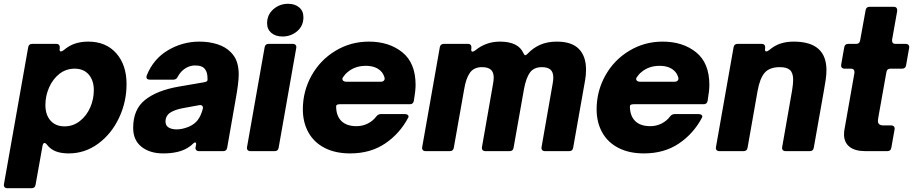

<svg xmlns="http://www.w3.org/2000/svg" viewBox="-47 -799 4826 1015"><path d="M141 178Q138 196 120 196H-8Q-18 196 -23 190Q-28 184 -26 174L102 -549Q105 -567 123 -567H251Q261 -567 265.5 -561Q270 -555 269 -545V-544L268 -538Q268 -527 275 -527Q280 -527 290 -534Q318 -558 349.5 -568.5Q381 -579 420 -579Q513 -579 567.5 -517.5Q622 -456 622 -354Q622 -260 582 -175.5Q542 -91 472 -39.5Q402 12 316 12Q277 12 249 1.5Q221 -9 202 -33Q195 -43 188 -43Q181 -43 178 -29ZM449 -322Q449 -374 422 -405Q395 -436 348 -436Q302 -436 267 -408.5Q232 -381 212.5 -336.5Q193 -292 193 -244Q193 -192 220 -161.5Q247 -131 294 -131Q339 -131 374.5 -158.5Q410 -186 429.5 -230Q449 -274 449 -322Z M657 -123Q657 -221 720 -271Q783 -321 897 -341L1031 -364Q1050 -367 1050 -376V-385Q1050 -416 1037 -433Q1023 -453 984 -453Q957 -453 932.5 -437.5Q908 -422 893 -394Q886 -378 870 -378H745Q727 -378 727 -392Q727 -395 729 -401Q765 -489 842 -534Q919 -579 1007 -579Q1059 -579 1102.5 -565Q1146 -551 1173 -523Q1196 -500 1205.5 -471Q1215 -442 1215 -405Q1215 -362 1198 -269L1154 -18Q1151 0 1133 0H1005Q995 0 990 -6Q985 -12 987 -22L988 -26Q990 -34 990 -37Q990 -46 984 -46Q980 -46 974 -40Q964 -29 946 -18Q898 12 816 12Q745 12 701 -23Q657 -58 657 -123ZM951 -129Q981 -142 998 -164Q1015 -186 1025 -223Q1026 -226 1026 -230Q1026 -237 1020.5 -241Q1015 -245 1006 -243L924 -228Q878 -220 853 -203.5Q828 -187 828 -156Q828 -135 844.5 -125Q861 -115 887 -115Q917 -115 951 -129Z M1426 -18Q1423 0 1405 0H1277Q1267 0 1262 -6Q1257 -12 1259 -22L1352 -549Q1355 -567 1373 -567H1501Q1511 -567 1516 -561Q1521 -555 1519 -545ZM1365 -676Q1365 -721 1398 -750Q1431 -779 1476 -779Q1512 -779 1534.5 -760Q1557 -741 1557 -708Q1557 -662 1524 -634Q1491 -606 1446 -606Q1410 -606 1387.5 -625Q1365 -644 1365 -676Z M1554 -221Q1554 -317 1600 -399.5Q1646 -482 1726.5 -530.5Q1807 -579 1903 -579Q2010 -579 2080 -522.5Q2150 -466 2150 -350Q2150 -320 2141 -267Q2138 -248 2120 -248H1750Q1740 -248 1735 -245.5Q1730 -243 1730 -237Q1730 -187 1757.5 -159.5Q1785 -132 1838 -132Q1870 -132 1897.5 -146Q1925 -160 1942 -183Q1952 -196 1967 -196H2093Q2104 -196 2109.5 -190.5Q2115 -185 2111 -177Q2066 -92 1988.5 -40Q1911 12 1804 12Q1726 12 1669.5 -17Q1613 -46 1583.5 -99Q1554 -152 1554 -221ZM1967 -367Q1977 -367 1982.5 -373Q1988 -379 1986 -388Q1981 -406 1971 -418Q1943 -451 1887 -451Q1830 -451 1791 -418Q1777 -407 1766 -390Q1763 -386 1763 -381Q1763 -375 1768.5 -371Q1774 -367 1782 -367Z M2352 -18Q2349 0 2331 0H2203Q2193 0 2188 -6Q2183 -12 2185 -22L2278 -549Q2281 -567 2299 -567H2427Q2437 -567 2441.5 -561Q2446 -555 2445 -545V-544L2444 -537Q2444 -526 2451 -526Q2456 -526 2466 -533Q2522 -579 2596 -579Q2693 -579 2720 -518Q2725 -507 2730 -507Q2734 -507 2740 -513Q2771 -546 2809 -562.5Q2847 -579 2897 -579Q2975 -579 3013 -540.5Q3051 -502 3051 -431Q3051 -399 3046 -374L2983 -18Q2980 0 2962 0H2834Q2824 0 2819 -6Q2814 -12 2816 -22L2875 -359Q2878 -376 2878 -388Q2878 -418 2863 -431Q2848 -444 2818 -444Q2775 -444 2754.5 -415.5Q2734 -387 2723 -328L2668 -18Q2665 0 2647 0H2519Q2509 0 2504 -6Q2499 -12 2501 -22L2560 -359Q2563 -376 2563 -388Q2563 -418 2547.5 -431Q2532 -444 2501 -444Q2458 -444 2437 -414Q2416 -384 2407 -328Z M3107 -221Q3107 -317 3153 -399.5Q3199 -482 3279.5 -530.5Q3360 -579 3456 -579Q3563 -579 3633 -522.5Q3703 -466 3703 -350Q3703 -320 3694 -267Q3691 -248 3673 -248H3303Q3293 -248 3288 -245.5Q3283 -243 3283 -237Q3283 -187 3310.5 -159.5Q3338 -132 3391 -132Q3423 -132 3450.5 -146Q3478 -160 3495 -183Q3505 -196 3520 -196H3646Q3657 -196 3662.5 -190.5Q3668 -185 3664 -177Q3619 -92 3541.5 -40Q3464 12 3357 12Q3279 12 3222.5 -17Q3166 -46 3136.5 -99Q3107 -152 3107 -221ZM3520 -367Q3530 -367 3535.5 -373Q3541 -379 3539 -388Q3534 -406 3524 -418Q3496 -451 3440 -451Q3383 -451 3344 -418Q3330 -407 3319 -390Q3316 -386 3316 -381Q3316 -375 3321.5 -371Q3327 -367 3335 -367Z M3905 -18Q3902 0 3884 0H3756Q3746 0 3741 -6Q3736 -12 3738 -22L3831 -549Q3834 -567 3852 -567H3980Q3990 -567 3994.5 -561Q3999 -555 3998 -545V-544L3997 -538Q3997 -527 4004 -527Q4009 -527 4019 -534Q4047 -558 4078.5 -568.5Q4110 -579 4149 -579Q4322 -579 4322 -428Q4322 -406 4318 -377.5Q4314 -349 4308 -317L4255 -18Q4252 0 4234 0H4106Q4096 0 4091 -6Q4086 -12 4088 -22L4140 -319Q4146 -355 4146 -377Q4146 -413 4129.5 -428.5Q4113 -444 4076 -444Q4021 -444 3995.5 -414.5Q3970 -385 3958 -319Z M4665 -18Q4662 0 4644 0H4528Q4473 0 4444 -23Q4415 -46 4415 -88Q4415 -104 4417 -113L4470 -414V-418Q4470 -436 4452 -436H4418Q4408 -436 4403 -442Q4398 -448 4400 -458L4416 -549Q4419 -567 4437 -567H4479Q4497 -567 4500 -585L4529 -745Q4532 -763 4550 -763H4678Q4688 -763 4692.5 -757Q4697 -751 4696 -741L4669 -589V-584Q4669 -567 4687 -567H4741Q4751 -567 4756 -561Q4761 -555 4759 -545L4743 -454Q4740 -436 4722 -436H4660Q4642 -436 4639 -418L4601 -205Q4594 -167 4594 -160Q4594 -136 4623 -136H4664Q4674 -136 4679 -130Q4684 -124 4682 -114Z"/></svg>

Font: Open Sauce Two Black Italic
Style: Regular
Weight: 900
Italic angle: -10°
Designer: Alfredo Marco Pradil
Foundry: Creative Sauce Fz LLC
Version: Version 1.477